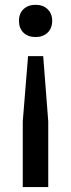

<svg xmlns="http://www.w3.org/2000/svg" viewBox="-20 -570 288 780"><path d="M124.5 -550.5Q154.5 -550.5 173.2 -532.8Q192 -515 192 -485.5Q192 -455.5 173.5 -437.5Q155 -419.5 124.5 -419.5Q94 -419.5 75.5 -437.2Q57 -455 57 -485.5Q57 -515.5 75.8 -533Q94.5 -550.5 124.5 -550.5ZM94 -342H155.5L176 -77V190H72.5V-77Z"/></svg>

Font: Encode Sans Semi Condensed Medium
Style: Regular
Weight: 500
Width: 4
Designer: Multiple Designers
Foundry: Impallari Type
Version: Version 3.000; ttfautohint (v1.8.3) -l 8 -r 50 -G 200 -x 14 